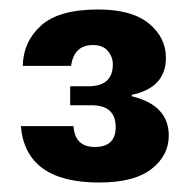

<svg xmlns="http://www.w3.org/2000/svg" viewBox="-20 -733 403 405"><path d="M189 -348Q34 -348 24 -467H135Q138 -423 180 -423Q224 -423 224 -465Q224 -511 173 -511H128V-551H166Q218 -551 218 -597Q218 -613 207.5 -625.5Q197 -638 176 -638Q136 -638 130 -594H28Q29 -645 66.5 -679Q104 -713 187 -713Q258 -713 294 -683.5Q330 -654 330 -611Q330 -548 258 -533V-530Q336 -511 336 -447Q336 -405 299.5 -376.5Q263 -348 189 -348Z"/></svg>

Font: Ulagadi Sans SemiBold
Style: Regular
Weight: 600
Designer: Ninad Kale (Devanagari), Jonny Pinhorn (Latin)
Foundry: Indian Type Foundry
Version: Version 3.01;March 29, 2020;FontCreator 12.0.0.2522 64-bit; 